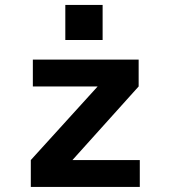

<svg xmlns="http://www.w3.org/2000/svg" viewBox="-20 -734 690 754"><path d="M101 0V-105.5L363.5 -394.5H109V-500H524.5V-394.5L264.5 -105.5H529V0ZM236.5 -714.5H383V-577H236.5Z"/></svg>

Font: Trispace Thin SemiBold
Style: Regular
Weight: 600
Version: Version 1.210